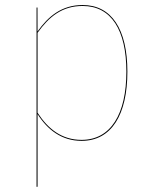

<svg xmlns="http://www.w3.org/2000/svg" viewBox="-20 -547 607 758"><path d="M306.2 -527.2C223.6 -527.2 170.6 -482.5 128.2 -422.8L128 -517.2H124.3V190.6L128.3 190.2V-96.5C167.5 -34.9 223.2 9.1 302.1 9.1C420.6 9.1 482.9 -94.9 482.9 -264C482.9 -431.4 420.6 -527.2 306.2 -527.2ZM302 5.2C224.3 5.2 169.8 -37.7 128.3 -102V-417.5C173.9 -481.3 225.2 -523.4 306.2 -523.4C419.3 -523.4 478.9 -428.5 478.9 -264C478.9 -97.6 418.1 5.2 302 5.2Z"/></svg>

Font: Fira Sans Four
Style: Regular
Weight: 100
Designer: Carrois Corporate & Edenspiekermann AG
Foundry: Carrois Corporate GbR & Edenspiekermann AG
Version: Version 4.203;PS 004.203;hotconv 1.0.88;makeotf.lib2.5.64775